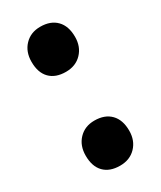

<svg xmlns="http://www.w3.org/2000/svg" viewBox="-148 -596 553 661"><g transform="rotate(-30 128.5 -265.0)"><path d="M128 11Q87 11 64.5 -12Q42 -35 42 -78Q42 -118 66 -143Q90 -168 128 -168Q169 -168 192 -144.5Q215 -121 215 -78Q215 -39 191 -14Q167 11 128 11ZM128 -362Q87 -362 64.5 -385Q42 -408 42 -451Q42 -491 66 -516Q90 -541 128 -541Q169 -541 192 -517.5Q215 -494 215 -451Q215 -412 191 -387Q167 -362 128 -362Z"/></g></svg>

Font: Lexend Deca
Style: Bold
Weight: 700
Designer: Bonnie Shaver-Troup, Thomas Jockin
Foundry: Lexend
Version: Version 1.008; ttfautohint (v1.8.4.7-5d5b)